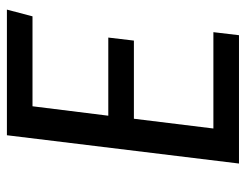

<svg xmlns="http://www.w3.org/2000/svg" viewBox="-100 -630 729 570"><g transform="rotate(-90 265.0 -344.5)"><path d="M235 -613 207 -388H439L430 -312H198L169 -76H455L446 0H65L149 -689H522L502 -613Z"/></g></svg>

Font: Yekcdsyqcyvpieeyorgstswgcgt
Style: Regular
Weight: 400
Italic angle: -8°
Designer: Carrois Corporate & Edenspiekermann
Foundry: Carrois Corporate GbR & Edenspiekermann AG
Version: Version 2.001